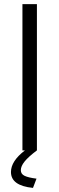

<svg xmlns="http://www.w3.org/2000/svg" viewBox="-20 -730 288 932"><path d="M159.2 0Q117.7 31.2 99.4 54Q81.1 76.7 81.1 96.2Q81.1 114.7 99.4 123.5Q117.7 132.3 157.2 137.2L140.1 182.1Q33.2 171.4 33.2 105Q33.2 51.8 101.1 0H88.9V-710H159.2Z"/></svg>

Font: Rawline
Style: Regular
Weight: 400
Designer: Matt McInerney, Pablo Impallari, Rodrigo Fuenzalida
Foundry: Matt McInerney, Pablo Impallari, Rodrigo Fuenzalida
Version: Version 4.020;PS 004.020;hotconv 1.0.88;makeotf.lib2.5.64775